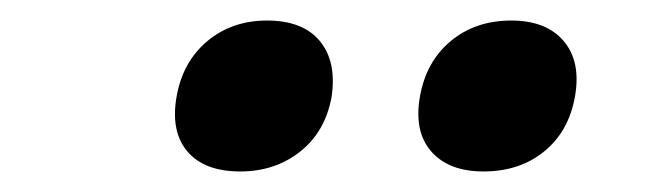

<svg xmlns="http://www.w3.org/2000/svg" viewBox="-20 -808 640 187"><path d="M451 -641Q417 -641 400 -660.5Q383 -680 389 -714Q395 -748 419 -768Q443 -788 478 -788Q512 -788 529 -768Q546 -748 540 -714Q534 -680 510 -660.5Q486 -641 451 -641ZM214 -641Q179 -641 162.5 -660.5Q146 -680 152 -714Q158 -748 182 -768Q206 -788 240 -788Q275 -788 291.5 -768Q308 -748 303 -714Q297 -680 272.5 -660.5Q248 -641 214 -641Z"/></svg>

Font: Maple Mono
Style: Bold Italic
Weight: 700
Italic angle: -10°
Monospace: yes
Designer: subframe7536
Version: Version 7.000